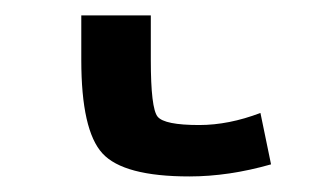

<svg xmlns="http://www.w3.org/2000/svg" viewBox="-20 27 403 248"><path d="M174.8 104.5Q174.8 167 183.6 177.7Q192.4 188.5 237.3 188.5Q275.4 188.5 316.4 172.9L330.1 239.3Q275.4 254.9 224.6 254.9Q139.6 254.9 112.3 225.1Q85 195.3 85 104.5V46.9H174.8Z"/></svg>

Font: Gen Shin Gothic Regular
Style: Regular
Weight: 400
Designer: [Source Han Sans]
Ryoko NISHIZUKA  (kana & ideographs); Paul D. Hunt (Latin, Greek & Cyrillic); Wenlong ZHANG  (bopomofo
Version: Version 1.002.20150607